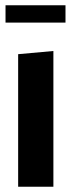

<svg xmlns="http://www.w3.org/2000/svg" viewBox="-20 -710 272 730"><path d="M1 -624V-690H229V-624ZM49 0V-504L182 -516H183V0Z"/></svg>

Font: Foldit SemiBold
Style: Regular
Weight: 600
Version: Version 1.003